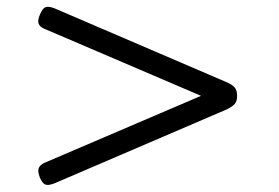

<svg xmlns="http://www.w3.org/2000/svg" viewBox="-20 -721 803 553"><path d="M137 -193Q119 -186 110.5 -189.5Q102 -193 95 -209Q88 -227 91.5 -236.5Q95 -246 108 -252L559 -445L108 -638Q94 -644 91 -653.5Q88 -663 95 -679Q102 -696 110.5 -700Q119 -704 137 -697L631 -485Q648 -478 655.5 -469.5Q663 -461 663 -445Q663 -429 655.5 -421Q648 -413 631 -405Z"/></svg>

Font: Playwrite BR Light
Style: Regular
Weight: 300
Version: Version 1.003